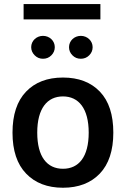

<svg xmlns="http://www.w3.org/2000/svg" viewBox="-20 -903 608 929"><path d="M94.2 -883.3V-809.1H465.8V-883.3ZM284.7 -527.8C209 -527.8 149.4 -504.9 106 -459.5C62.5 -414.1 40.5 -347.7 40.5 -261.2C40.5 -174.8 62.5 -108.4 106.4 -63C149.9 -17.6 209.5 5.4 284.7 5.4C359.9 5.4 419.4 -17.6 462.9 -63C506.3 -108.4 528.3 -174.8 528.3 -261.2C528.3 -347.7 506.8 -414.1 463.4 -459.5C419.9 -504.9 360.4 -527.8 284.7 -527.8ZM284.7 -436.5C360.4 -436.5 409.2 -378.4 409.2 -261.2C409.2 -144 361.3 -86.4 284.7 -86.4C208 -86.4 160.2 -144 160.2 -261.2C160.2 -378.4 208.5 -436.5 284.7 -436.5ZM130.9 -674.8C130.9 -659.7 136.7 -646.5 147.9 -635.3C159.2 -624 172.4 -618.7 188 -618.7C204.1 -618.7 217.3 -624 228.5 -635.3C239.7 -646.5 245.1 -659.7 245.1 -674.8C245.1 -705.6 219.7 -729.5 188 -729.5C156.7 -729.5 130.9 -705.6 130.9 -674.8ZM314 -674.8C314 -659.7 319.3 -646.5 330.6 -635.3C341.8 -624 355 -618.7 371.1 -618.7C386.7 -618.7 400.4 -624 411.6 -635.3C422.9 -646.5 428.2 -659.7 428.2 -674.8C428.2 -705.6 402.3 -729.5 371.1 -729.5C339.4 -729.5 314 -705.6 314 -674.8Z"/></svg>

Font: Estedad SemiBold
Style: Regular
Weight: 600
Designer: Amin Abedi
Version: Version 7.3